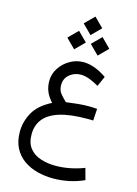

<svg xmlns="http://www.w3.org/2000/svg" viewBox="-163 -898 945 1320"><g transform="rotate(15 309.5 -238.0)"><path d="M345.7 -813 411.6 -747.1 345.7 -681.2 279.8 -747.1ZM429.2 -689.5 495.1 -623.5 429.2 -557.6 363.3 -623.5ZM262.2 -689.5 328.1 -623.5 262.2 -557.6 196.3 -623.5ZM521 -203.1 515.6 -118.7Q499 -119.6 491 -119.6Q482.9 -119.6 474.6 -119.6Q352.1 -119.6 276.1 -95.5Q200.2 -71.3 165.5 -26.1Q130.9 19 130.9 81.5Q130.9 144.5 160.9 181.2Q190.9 217.8 239.7 233.4Q288.6 249 344.7 249Q398.4 249 452.1 237.8Q505.9 226.6 547.9 209.5L570.3 291Q467.8 337.4 351.1 337.4Q292 337.4 237.8 323.2Q183.6 309.1 140.9 278.8Q98.1 248.5 73.2 200.7Q48.3 152.8 48.3 85.4Q48.3 14.2 84.7 -51.5Q121.1 -117.2 211.4 -162.6Q179.2 -198.7 166.3 -231.9Q153.3 -265.1 153.3 -303.7Q153.3 -353 180.7 -395.3Q208 -437.5 252.7 -463.4Q297.4 -489.3 348.6 -489.3Q425.8 -489.3 514.6 -428.7L482.4 -356.4Q406.2 -401.4 353.5 -401.4Q308.1 -401.4 273.7 -373.3Q239.3 -345.2 239.3 -296.9Q239.3 -259.8 260.5 -235.1Q281.7 -210.4 301.3 -191.9Q351.1 -198.7 387.7 -202.1Q424.3 -205.6 462.4 -205.6Q479.5 -205.6 490 -204.8Q500.5 -204.1 521 -203.1Z"/></g></svg>

Font: Vazirmatn UI FD
Style: Regular
Weight: 400
Designer: Saber Rastikerdar
Foundry: Saber Rastikerdar
Version: Version 33.003